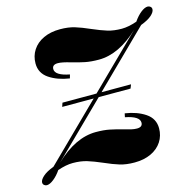

<svg xmlns="http://www.w3.org/2000/svg" viewBox="-137 -831 967 955"><g transform="rotate(-15 346.5 -354.0)"><path d="M723.6 -699.7Q723.6 -685.5 705.1 -668.9Q686.5 -652.3 648.9 -638.2L372.1 -366.2H523.9L516.1 -346.2H352.1L82 -81.1Q188 -182.1 293 -182.1Q333 -182.1 363.3 -176Q393.6 -169.9 430.7 -159.2Q455.1 -152.3 468.8 -149.2Q482.4 -146 496.1 -146Q524.9 -146 524.9 -168.9Q524.9 -201.7 452.1 -215.8L456.1 -234.9Q518.1 -225.6 560.1 -197.3Q602.1 -168.9 602.1 -119.1Q602.1 -80.6 582.3 -50.3Q562.5 -20 526.1 -2.9Q489.7 14.2 440.9 14.2Q398.4 14.2 366 4.4Q333.5 -5.4 289.6 -24.9Q245.6 -43.9 214.1 -53.5Q182.6 -63 142.1 -63Q107.9 -63 64 -47.9Q46.4 -22 25.9 -5.9Q5.4 10.3 -9.8 10.3Q-17.6 10.3 -23.9 4.9Q-29.8 -0.5 -29.8 -8.3Q-29.8 -22 -11.2 -38.8Q7.3 -55.7 44.9 -69.8L326.2 -346.2H164.1L170.9 -366.2H346.2L609.4 -624.5Q505.4 -525.9 401.9 -525.9Q361.8 -525.9 331.5 -532Q301.3 -538.1 264.2 -548.8Q221.2 -562 199.2 -562Q169.9 -562 169.9 -539.1Q169.9 -506.3 243.2 -492.2L237.8 -473.1Q175.8 -482.4 133.8 -510.7Q91.8 -539.1 91.8 -588.9Q91.8 -627.4 111.6 -657.7Q131.3 -688 167.7 -705.1Q204.1 -722.2 252.9 -722.2Q295.4 -722.2 327.9 -712.4Q360.4 -702.6 404.3 -683.1Q448.2 -664.1 479.7 -654.5Q511.2 -645 551.8 -645Q585.9 -645 629.9 -660.2Q647.9 -686.5 668 -702.4Q688 -718.3 703.6 -718.3Q711.4 -718.3 717.8 -712.9Q723.6 -708 723.6 -699.7Z"/></g></svg>

Font: TypoPRO Playfair Display SC
Style: Italic
Weight: 900
Italic angle: -14°
Designer: Claus Eggers Sørensen
Foundry: Claus Eggers Sørensen
Version: Version 1.004;PS 001.004;hotconv 1.0.70;makeotf.lib2.5.58329